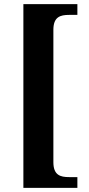

<svg xmlns="http://www.w3.org/2000/svg" viewBox="-20 -780 429 928"><path d="M93 128H354V76H314C272 76 238 67 238 4V-636C238 -699 272 -708 314 -708H354V-760H93Z"/></svg>

Font: Noto Serif Hebrew SemiCondensed
Style: Bold
Weight: 700
Width: 4
Designer: Monotype Design Team
Foundry: Monotype Imaging Inc.
Version: Version 2.004